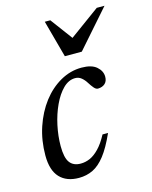

<svg xmlns="http://www.w3.org/2000/svg" viewBox="-106 -747 652 826"><g transform="rotate(-15 220.0 -333.5)"><path d="M237 -409Q208 -409 183.2 -384.5Q158.5 -360 140 -320.2Q121.5 -280.5 111.5 -233.8Q101.5 -187 101.5 -142.5Q101.5 -90.5 117.5 -69Q133.5 -47.5 166 -47.5Q187.5 -47.5 207.8 -56.5Q228 -65.5 248.5 -86.8Q269 -108 288.5 -144.5H313Q286.5 -85 260.2 -51.2Q234 -17.5 205.5 -3.8Q177 10 143 10Q88 10 57.8 -22.2Q27.5 -54.5 27.5 -120.5Q27.5 -187 47.2 -246Q67 -305 101.2 -349.8Q135.5 -394.5 180.5 -420Q225.5 -445.5 275 -445.5Q320 -445.5 342 -426.2Q364 -407 364 -381.5Q364 -361.5 352.2 -351Q340.5 -340.5 321.5 -340Q312.5 -339.5 303.5 -350Q294.5 -360.5 285.5 -375Q277 -389 265 -399Q253 -409 237 -409ZM440 -677 294.5 -511.5H219L174 -677H198.5L276.5 -572H261.5L405.5 -677Z"/></g></svg>

Font: Newsreader 24pt
Style: Italic
Weight: 400
Italic angle: -17°
Designer: Hugues Gentile
Foundry: Production Type
Version: Version 1.003